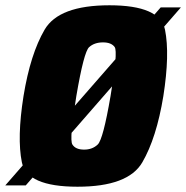

<svg xmlns="http://www.w3.org/2000/svg" viewBox="-69 -702 705 727"><path d="M-49 0H28.5L616 -674H539.5ZM224.5 5Q416 5 469.8 -87.2Q523.5 -179.5 549.5 -338Q574.5 -497 555.8 -589.5Q537 -682 345.5 -682Q154 -682 100 -589.8Q46 -497.5 20 -338Q-5 -180 13.8 -87.5Q32.5 5 224.5 5ZM249.5 -135.5Q217 -135.5 205 -155Q193 -174.5 220 -338Q248.5 -505.5 268.5 -523.5Q288.5 -541.5 321 -541.5Q352.5 -541.5 365.2 -523.8Q378 -506 349.5 -338Q321.5 -174.5 301.2 -155Q281 -135.5 249.5 -135.5Z"/></svg>

Font: Anybody Condensed Black
Style: Italic
Weight: 900
Width: 3
Italic angle: -10°
Version: Version 1.113;gftools[0.9.25]